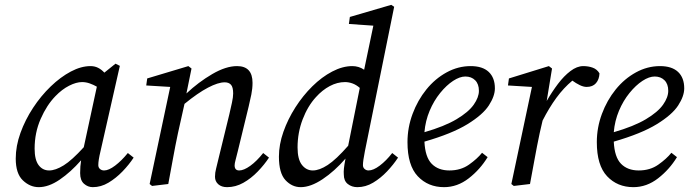

<svg xmlns="http://www.w3.org/2000/svg" viewBox="-20 -760 2846 793"><path d="M123 -146Q123 -100 139.5 -78Q156 -56 183 -56Q209 -56 243 -77Q277 -98 326 -152L380 -402Q366 -410 350.5 -415.5Q335 -421 319 -421Q295 -421 265.5 -406Q236 -391 209 -363Q173 -326 148 -269Q123 -212 123 -146ZM363 13Q343 13 327 -1Q311 -15 311 -45Q311 -74 315 -98Q272 -49 226.5 -18Q181 13 140 13Q104 13 74.5 -15Q45 -43 45 -105Q45 -157 64.5 -211Q84 -265 116.5 -314.5Q149 -364 189.5 -403Q230 -442 272.5 -464.5Q315 -487 354 -487Q371 -487 385 -480Q399 -473 411 -460L457 -497L475 -488L395 -135Q386 -98 386 -78Q386 -68 393 -62Q400 -56 410 -56Q429 -56 455.5 -76Q482 -96 508 -128L532 -109Q513 -80 486 -52Q459 -24 428 -5.5Q397 13 363 13Z M675 0 608 8 598 0 683 -401 584 -407 588 -436 758 -487 771 -477 750 -374Q800 -421 856.5 -454Q913 -487 959 -487Q1023 -487 1023 -418Q1023 -394 1018 -369.5Q1013 -345 1007 -320L962 -135Q957 -114 953 -99.5Q949 -85 949 -77Q949 -56 968 -56Q987 -56 1013.5 -75Q1040 -94 1067 -128L1091 -109Q1072 -80 1044.5 -51.5Q1017 -23 985 -5Q953 13 918 13Q895 13 881.5 1Q868 -11 868 -30Q868 -47 872.5 -63.5Q877 -80 884 -111L927 -287Q933 -313 938 -336Q943 -359 943 -374Q943 -400 934 -410Q925 -420 908 -420Q881 -420 839 -398Q797 -376 742 -331L715 -210Q704 -158 694.5 -105.5Q685 -53 675 0Z M1209 -151Q1209 -102 1227 -79Q1245 -56 1272 -56Q1299 -56 1333.5 -78.5Q1368 -101 1418 -158L1466 -397Q1451 -410 1435.5 -415.5Q1420 -421 1405 -421Q1373 -421 1342 -404.5Q1311 -388 1285 -359Q1251 -322 1230 -267Q1209 -212 1209 -151ZM1487 -135Q1479 -95 1479 -78Q1479 -68 1486 -62Q1493 -56 1502 -56Q1522 -56 1548.5 -76Q1575 -96 1600 -128L1624 -109Q1605 -80 1578.5 -52Q1552 -24 1521 -5.5Q1490 13 1456 13Q1433 13 1416.5 0Q1400 -13 1400 -39Q1399 -50 1400.5 -64.5Q1402 -79 1407 -105Q1362 -53 1312.5 -20Q1263 13 1222 13Q1186 13 1159 -16Q1132 -45 1132 -113Q1132 -163 1150.5 -215.5Q1169 -268 1200 -316.5Q1231 -365 1270 -403.5Q1309 -442 1352 -464.5Q1395 -487 1435 -487Q1462 -487 1484 -472L1522 -654L1421 -661L1425 -690L1596 -740L1608 -732Z M1902 -444Q1879 -444 1851.5 -426Q1824 -408 1798 -376Q1772 -344 1754.5 -302.5Q1737 -261 1733 -214Q1816 -238 1865.5 -267.5Q1915 -297 1936.5 -327.5Q1958 -358 1958 -385Q1958 -413 1942.5 -428.5Q1927 -444 1902 -444ZM1814 13Q1748 13 1705.5 -32Q1663 -77 1663 -173Q1663 -233 1684 -289.5Q1705 -346 1741 -390.5Q1777 -435 1824.5 -461Q1872 -487 1924 -487Q1973 -487 1998.5 -463Q2024 -439 2024 -395Q2024 -363 1999 -324.5Q1974 -286 1910.5 -247Q1847 -208 1733 -175Q1736 -111 1763 -83.5Q1790 -56 1836 -56Q1883 -56 1917 -80Q1951 -104 1971 -129L1994 -111Q1963 -60 1916 -23.5Q1869 13 1814 13Z M2092 0 2177 -401 2078 -407 2082 -436 2247 -487 2260 -477 2238 -343Q2260 -381 2284.5 -413.5Q2309 -446 2336 -466.5Q2363 -487 2389 -487Q2410 -487 2428 -480.5Q2446 -474 2456 -457Q2455 -432 2441.5 -416.5Q2428 -401 2403 -401Q2390 -401 2374.5 -408.5Q2359 -416 2344 -427Q2308 -397 2278 -356Q2248 -315 2221 -262L2209 -210Q2198 -158 2188.5 -105.5Q2179 -53 2169 0L2102 8Z M2684 -444Q2661 -444 2633.5 -426Q2606 -408 2580 -376Q2554 -344 2536.5 -302.5Q2519 -261 2515 -214Q2598 -238 2647.5 -267.5Q2697 -297 2718.5 -327.5Q2740 -358 2740 -385Q2740 -413 2724.5 -428.5Q2709 -444 2684 -444ZM2596 13Q2530 13 2487.5 -32Q2445 -77 2445 -173Q2445 -233 2466 -289.5Q2487 -346 2523 -390.5Q2559 -435 2606.5 -461Q2654 -487 2706 -487Q2755 -487 2780.5 -463Q2806 -439 2806 -395Q2806 -363 2781 -324.5Q2756 -286 2692.5 -247Q2629 -208 2515 -175Q2518 -111 2545 -83.5Q2572 -56 2618 -56Q2665 -56 2699 -80Q2733 -104 2753 -129L2776 -111Q2745 -60 2698 -23.5Q2651 13 2596 13Z"/></svg>

Font: Source Serif Pro
Style: Italic
Weight: 400
Italic angle: -12°
Designer: Frank Grießhammer
Foundry: Adobe Systems Incorporated
Version: Version 3.001;hotconv 1.0.111;makeotfexe 2.5.65597